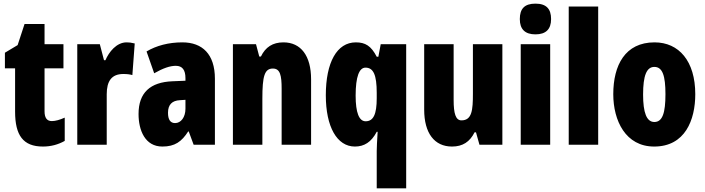

<svg xmlns="http://www.w3.org/2000/svg" viewBox="-20 -796 3877 1056"><path d="M265 -130C238 -130 225 -148 225 -184V-420H329V-553H225V-664H115L77 -548L7 -506V-420H63V-182C63 -52 107 10 216 10C261 10 300 -1 336 -21V-149C309 -137 285 -130 265 -130Z M676 -563C621 -563 579 -510 560 -465H552L529 -553H405V0H567V-278C567 -350 594 -389 658 -389C679 -389 695 -387 708 -383L721 -557C701 -562 689 -563 676 -563Z M983 -563C907 -563 840 -545 786 -513L828 -393C877 -421 915 -434 947 -434C983 -434 1000 -411 1000 -366V-352L928 -349C807 -344 742 -287 742 -169C742 -79 778 10 873 10C942 10 979 -17 1015 -73H1018L1045 0H1162V-363C1162 -498 1093 -563 983 -563ZM970 -245 1000 -247V-198C1000 -151 975 -119 943 -119C917 -119 904 -138 904 -176C904 -220 926 -243 970 -245Z M1539 -563C1480 -563 1440 -537 1415 -485H1406L1388 -553H1261V0H1423V-253C1423 -378 1435 -419 1481 -419C1521 -419 1529 -381 1529 -308V0H1691V-360C1691 -489 1635 -563 1539 -563Z M2052 35V240H2214V-553H2074L2061 -484H2052C2021 -544 1989 -563 1937 -563C1833 -563 1772 -453 1772 -272C1772 -99 1833 10 1932 10C1983 10 2022 -14 2052 -71H2057C2054 -21 2052 14 2052 35ZM1991 -129C1955 -129 1936 -176 1936 -270C1936 -375 1956 -424 1990 -424C2034 -424 2052 -384 2052 -285V-256C2052 -168 2034 -129 1991 -129Z M2743 -553H2581V-280C2581 -191 2576 -134 2518 -134C2486 -134 2475 -172 2475 -246V-553H2313V-193C2313 -64 2369 10 2466 10C2525 10 2564 -16 2590 -68H2598L2617 0H2743Z M2925 -776C2865 -776 2839 -748 2839 -691C2839 -635 2868 -607 2925 -607C2982 -607 3011 -635 3011 -691C3011 -747 2985 -776 2925 -776ZM3006 -553H2844V0H3006Z M3270 0V-760H3108V0Z M3804 -278C3804 -460 3714 -563 3580 -563C3418 -563 3353 -437 3353 -278C3353 -132 3421 10 3578 10C3748 10 3804 -136 3804 -278ZM3517 -276C3517 -380 3536 -428 3579 -428C3624 -428 3640 -379 3640 -278C3640 -176 3624 -125 3579 -125C3536 -125 3517 -177 3517 -276Z"/></svg>

Font: Noto Sans Myanmar ExtraCondensed Black
Style: Regular
Weight: 900
Width: 2
Designer: Monotype Design Team
Foundry: Monotype Imaging Inc.
Version: Version 2.107